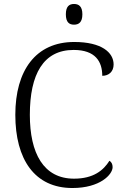

<svg xmlns="http://www.w3.org/2000/svg" viewBox="-20 -935 625 965"><path d="M352 -811C376 -811 394 -823 394 -863C394 -903 376 -915 352 -915C328 -915 311 -903 311 -863C311 -823 328 -811 352 -811ZM344 10C483 10 546 -58 546 -95C546 -110 540 -121 530 -127C500 -79 450 -37 352 -37C199 -37 130 -164 130 -358C130 -562 198 -684 350 -684C460 -684 494 -625 494 -554C527 -554 551 -575 551 -611C551 -671 491 -724 353 -724C159 -724 57 -580 57 -358C57 -134 154 10 344 10Z"/></svg>

Font: Noto Serif Telugu Light
Style: Regular
Weight: 300
Designer: Jelle Bosma - Monotype Design Team
Foundry: Monotype Imaging Inc.
Version: Version 2.005